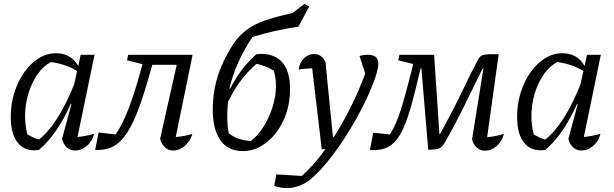

<svg xmlns="http://www.w3.org/2000/svg" viewBox="-20 -763 3138 981"><path d="M179 3Q111 13 73 -31Q35 -75 35 -167Q35 -232 53.5 -290.5Q72 -349 104 -394Q136 -439 177.5 -465Q219 -491 266 -491Q343 -491 380 -426L392 -483H463L376 -63Q396 -65 417 -69Q438 -73 461 -79Q451 -40 423 -17Q395 6 365 6Q314 6 297 -53L345 -232L342 -233Q306 -153 266 -95Q226 -37 179 3ZM120 -76Q134 -68 148.5 -61Q163 -54 179 -50Q274 -124 358 -329L374 -400Q319 -435 240 -446Q202 -426 173.5 -386Q145 -346 128 -294.5Q111 -243 108.5 -186.5Q106 -130 120 -76Z M466 3 484 -86 571 -76Q605 -126 636 -205.5Q667 -285 700 -406L708 -435L629 -455L635 -483H964L878 -63Q922 -66 963 -79Q952 -42 924.5 -18Q897 6 866 6Q841 6 823.5 -9.5Q806 -25 798 -53L883 -432H758Q723 -303 692 -217.5Q661 -132 628 -82.5Q595 -33 556 -13.5Q517 6 466 3Z M1221 9Q1144 9 1105.5 -47.5Q1067 -104 1067 -202Q1067 -302 1098.5 -391Q1130 -480 1187 -559Q1214 -592 1247 -615.5Q1280 -639 1333 -658Q1386 -677 1474 -696L1535 -743L1560 -730L1505 -627Q1445 -618 1384.5 -604.5Q1324 -591 1270 -574Q1228 -512 1198.5 -447Q1169 -382 1152 -310L1155 -309Q1190 -375 1224.5 -417.5Q1259 -460 1290 -486Q1371 -495 1416.5 -450.5Q1462 -406 1462 -307Q1462 -242 1443 -185Q1424 -128 1390.5 -84.5Q1357 -41 1313.5 -16Q1270 9 1221 9ZM1141 -168Q1141 -147 1142.5 -125.5Q1144 -104 1149 -82Q1171 -64 1200.5 -54Q1230 -44 1262 -43Q1299 -71 1328 -118Q1357 -165 1373.5 -219Q1390 -273 1390 -323Q1390 -344 1387.5 -364Q1385 -384 1378 -403Q1359 -414 1336 -423Q1313 -432 1291 -437Q1255 -407 1217.5 -360.5Q1180 -314 1145 -242Q1143 -224 1142 -205.5Q1141 -187 1141 -168ZM1217 -20Q1225 -22 1233 -26Z M1624 0 1575 -414Q1546 -413 1532 -411.5Q1518 -410 1506 -407Q1510 -443 1533 -465Q1556 -487 1584 -487Q1624 -487 1643 -446L1681 -63H1686Q1732 -135 1773 -217.5Q1814 -300 1846 -387L1817 -477Q1837 -483 1860 -483Q1913 -483 1913 -438Q1913 -415 1899 -371Q1879 -312 1847 -246Q1815 -180 1776.5 -115Q1738 -50 1696.5 7Q1655 64 1616 106Q1577 148 1546 168Q1498 198 1446 198Q1414 198 1381 187L1392 128L1522 136Q1582 83 1643 -1Z M2459 7Q2435 7 2417 -8Q2399 -23 2392 -51L2450 -413H2446Q2428 -378 2399 -317.5Q2370 -257 2332.5 -182.5Q2295 -108 2251 -32Q2240 -11 2223.5 -4.5Q2207 2 2168 2L2133 -414H2129Q2100 -288 2076 -205.5Q2052 -123 2025 -76.5Q1998 -30 1961.5 -11.5Q1925 7 1870 4L1887 -85L1972 -76Q2004 -125 2029 -205.5Q2054 -286 2084 -406L2091 -436L2015 -455L2021 -483H2198L2225 -78H2228Q2298 -205 2343.5 -300.5Q2389 -396 2418 -450Q2429 -474 2443 -480Q2457 -486 2491 -486H2528L2469 -62Q2513 -66 2555 -79Q2544 -39 2516.5 -16Q2489 7 2459 7Z M2766 3Q2698 13 2660 -31Q2622 -75 2622 -167Q2622 -232 2640.5 -290.5Q2659 -349 2691 -394Q2723 -439 2764.5 -465Q2806 -491 2853 -491Q2930 -491 2967 -426L2979 -483H3050L2963 -63Q2983 -65 3004 -69Q3025 -73 3048 -79Q3038 -40 3010 -17Q2982 6 2952 6Q2901 6 2884 -53L2932 -232L2929 -233Q2893 -153 2853 -95Q2813 -37 2766 3ZM2707 -76Q2721 -68 2735.5 -61Q2750 -54 2766 -50Q2861 -124 2945 -329L2961 -400Q2906 -435 2827 -446Q2789 -426 2760.5 -386Q2732 -346 2715 -294.5Q2698 -243 2695.5 -186.5Q2693 -130 2707 -76Z"/></svg>

Font: Piazzolla
Style: Italic
Weight: 400
Italic angle: -11.3°
Designer: Juan Pablo del Peral
Foundry: Huerta Tipografica
Version: Version 1.330